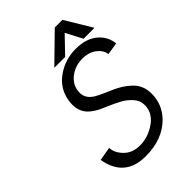

<svg xmlns="http://www.w3.org/2000/svg" viewBox="-265 -1016 1138 1138"><g transform="rotate(-45 304.5 -446.5)"><path d="M56.2 -159.7 142.1 -174.8Q143.1 -132.3 180.9 -93.8Q218.8 -55.2 281.2 -55.2Q343.8 -55.2 400.4 -90.3Q471.2 -134.3 471.2 -204.6Q471.2 -244.1 443.8 -273.4Q415 -303.7 388.4 -317.6Q361.8 -331.5 348.6 -337.9Q332.5 -345.7 300.5 -359.4Q268.6 -373 254.9 -380.4Q241.2 -387.7 223.1 -400.9Q205.1 -414.1 194.3 -428.2Q168.5 -462.4 168.5 -509.8Q168.5 -531.7 173.3 -554.7Q190.4 -634.8 260.3 -682.4Q330.1 -730 416.3 -730Q502.4 -730 552.7 -688.5Q603 -647 609.4 -583L532.2 -570.8Q528.3 -606 493.4 -633.5Q458.5 -661.1 403.1 -661.1Q347.7 -661.1 304.7 -630.9Q249.5 -591.8 249.5 -528.8Q249.5 -480 299.3 -450.2Q320.8 -437.5 355.2 -422.9Q389.6 -408.2 410.4 -398.4Q431.2 -388.7 452.1 -375.7Q473.1 -362.8 497.1 -341.3Q547.9 -296.4 547.9 -224.6Q547.9 -134.8 486.8 -71.3Q404.3 14.2 260.3 14.2Q124.5 14.2 76.2 -91.8Q62 -122.6 56.2 -159.7ZM584 -739.3H492.2L438 -843.3L338.9 -740.2H248L418.9 -907.2H482.9Z"/></g></svg>

Font: Tuffy
Style: Italic
Weight: 400
Italic angle: -12°
Designer: Thatcher Ulrich, Karoly Barta and Michael Everson
Version: Version 001.271